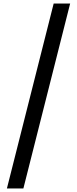

<svg xmlns="http://www.w3.org/2000/svg" viewBox="-20 -871 436 1084"><path d="M19 193 283 -851H376L112 193Z"/></svg>

Font: Noto Sans Tamil UI Condensed Medium
Style: Regular
Weight: 500
Width: 3
Designer: Jelle Bosma - Monotype Design Team
Foundry: Monotype Imaging Inc.
Version: Version 2.004; ttfautohint (v1.8.4.7-5d5b)